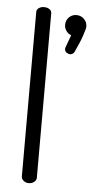

<svg xmlns="http://www.w3.org/2000/svg" viewBox="-54 -796 401 829"><g transform="rotate(5 146.0 -381.5)"><path d="M103 0Q90 0 80.5 -8Q71 -16 71 -26V-739Q71 -750 80.5 -756.5Q90 -763 103 -763Q117 -763 126.5 -756.5Q136 -750 136 -739V-26Q136 -16 126.5 -8Q117 0 103 0ZM233 -570Q225 -570 217 -575.5Q209 -581 209 -591Q209 -596 211 -600L230 -652Q217 -657 208.5 -668.5Q200 -680 200 -695Q200 -714 213 -727.5Q226 -741 246 -741Q265 -741 278.5 -727.5Q292 -714 292 -695Q292 -690 289 -679.5Q286 -669 281.5 -655Q277 -641 269 -622.5Q261 -604 251 -582Q249 -577 243.5 -573.5Q238 -570 233 -570Z"/></g></svg>

Font: Dosis
Style: Regular
Weight: 400
Designer: EdgarTolentino, PabloImpallari, IginoMarini
Foundry: EdgarTolentino, PabloImpallari, IginoMarini
Version: Version 3.001; ttfautohint (v1.8.2)